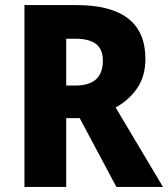

<svg xmlns="http://www.w3.org/2000/svg" viewBox="-20 -734 660 754"><path d="M280 -714Q551 -714 551 -503Q551 -435 519 -388Q487 -341 434 -312L620 0H437L293 -270H240V0H76V-714ZM275 -582H240V-398H276Q384 -398 384 -496Q384 -540 357.5 -561Q331 -582 275 -582Z"/></svg>

Font: Noto Sans Ethiopic SemiCondensed ExtraBold
Style: Regular
Weight: 800
Width: 4
Designer: Monotype Design Team
Foundry: Monotype Imaging Inc.
Version: Version 2.102; ttfautohint (v1.8.4.7-5d5b)